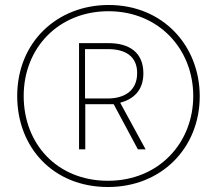

<svg xmlns="http://www.w3.org/2000/svg" viewBox="-20 -742 871 770"><path d="M413 8C628 8 781 -149 781 -356C781 -557 635 -722 416 -722C209 -722 49 -573 49 -357C49 -150 194 8 413 8ZM413 -17C208 -17 75 -166 75 -357C75 -552 217 -697 415 -697C617 -697 755 -545 755 -357C755 -169 617 -17 413 -17ZM297 -143H322V-324H436L533 -143H564L462 -330C514 -344 555 -378 555 -448C555 -533 497 -569 415 -569H297ZM411 -347H321V-545H413C482 -545 530 -517 530 -449C530 -377 478 -347 411 -347Z"/></svg>

Font: Noto Sans Lao UI Cond Thin
Style: Regular
Weight: 100
Width: 3
Designer: Monotype Design Team
Foundry: Monotype Imaging Inc.
Version: Version 2.000